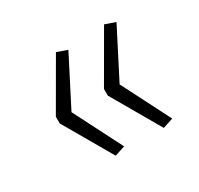

<svg xmlns="http://www.w3.org/2000/svg" viewBox="-86 -538 566 546"><g transform="rotate(-30 197.0 -265.0)"><path d="M152 -95 60 -254V-276L152 -435L186 -423L105 -265L186 -106ZM310 -95 218 -254V-276L310 -435L344 -423L263 -265L344 -106Z"/></g></svg>

Font: Nunito Sans ExtraLight
Style: Regular
Weight: 200
Designer: Vernon Adams
Foundry: Vernon Adams
Version: Version 3.006; ttfautohint (v1.8.3)